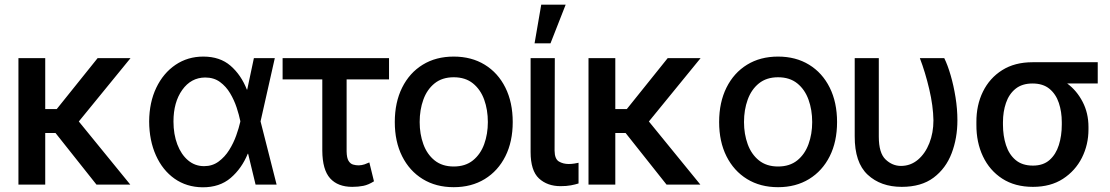

<svg xmlns="http://www.w3.org/2000/svg" viewBox="-20 -797 4791 829"><path d="M396.5 0 219.7 -222.7H175.3V0H59.6V-545.9H175.3V-326.2H225.1L401.4 -545.9H543.5L320.3 -272.5L542.5 0Z M854 11.7Q785.2 10.7 733.6 -25.6Q682.1 -62 653.3 -126Q624.5 -189.9 624 -272.5Q624.5 -355 654.8 -418.2Q685.1 -481.4 737.8 -517.1Q790.5 -552.7 857.9 -552.7Q929.7 -552.7 975.3 -513.2Q1021 -473.6 1045.9 -410.2H1047.4L1076.2 -545.9H1166.5L1105 -272.9L1174.3 0H1083.5L1051.3 -133.3H1049.8Q1023.9 -69.8 976.1 -28.8Q928.2 12.2 854 11.7ZM729 -272.5Q729 -217.3 745.6 -173.6Q762.2 -129.9 792 -104.7Q821.8 -79.6 861.3 -79.6Q897 -79.6 923.8 -99.4Q950.7 -119.1 969.5 -149.2Q988.3 -179.2 1000 -212.2Q1011.7 -245.1 1017.6 -271.5V-272.9V-274.4Q1012.2 -300.8 1001.7 -332.8Q991.2 -364.7 973.6 -394.3Q956.1 -423.8 929.7 -443.1Q903.3 -462.4 865.7 -462.4Q804.7 -461.9 766.8 -408.7Q729 -355.5 729 -272.5Z M1659.7 -545.9V-454.1H1476.6V-143.1Q1477.1 -115.2 1484.9 -102.5Q1492.7 -89.8 1504.6 -86.4Q1516.6 -83 1528.8 -83Q1542.5 -83.5 1554 -87.4Q1565.4 -91.3 1574.7 -95.7L1594.7 -14.2Q1570.8 1 1548.8 5.4Q1526.9 9.8 1501 9.8Q1438.5 9.8 1405.3 -27.1Q1372.1 -64 1371.6 -146.5V-454.1H1200.2V-545.9Z M1939 11.2Q1862.3 11.2 1805.2 -23.9Q1748 -59.1 1716.3 -122.3Q1684.6 -185.5 1684.6 -270Q1684.6 -355 1716.3 -418.7Q1748 -482.4 1805.2 -517.6Q1862.3 -552.7 1939 -552.7Q2015.6 -552.7 2073 -517.6Q2130.4 -482.4 2162.1 -418.7Q2193.8 -355 2193.8 -270Q2193.8 -185.5 2162.1 -122.3Q2130.4 -59.1 2073 -23.9Q2015.6 11.2 1939 11.2ZM1939 -78.1Q1989.3 -78.1 2022 -104.5Q2054.7 -130.9 2070.6 -174.6Q2086.4 -218.3 2086.4 -270Q2086.4 -322.8 2070.6 -366.7Q2054.7 -410.6 2022 -437Q1989.3 -463.4 1939 -463.4Q1889.2 -463.4 1856.4 -437Q1823.7 -410.6 1807.9 -366.7Q1792 -322.8 1792 -270Q1792 -218.3 1807.9 -174.6Q1823.7 -130.9 1856.4 -104.5Q1889.2 -78.1 1939 -78.1Z M2271 -545.9H2375.5L2374.5 -146.5Q2375 -110.4 2393.3 -99.6Q2411.6 -88.9 2435.5 -88.9Q2447.8 -88.9 2459.7 -90.8Q2471.7 -92.8 2478 -94.2V-4.9Q2464.4 -0.5 2445.1 3.2Q2425.8 6.8 2400.4 6.8Q2343.3 6.8 2307.1 -26.6Q2271 -60.1 2271 -140.6ZM2288.1 -609.9 2316.9 -776.9H2422.4L2356.9 -609.9Z M2857.9 0 2681.2 -222.7H2636.7V0H2521V-545.9H2636.7V-326.2H2686.5L2862.8 -545.9H3004.9L2781.7 -272.5L3003.9 0Z M3339.4 11.2Q3262.7 11.2 3205.6 -23.9Q3148.4 -59.1 3116.7 -122.3Q3085 -185.5 3085 -270Q3085 -355 3116.7 -418.7Q3148.4 -482.4 3205.6 -517.6Q3262.7 -552.7 3339.4 -552.7Q3416 -552.7 3473.4 -517.6Q3530.8 -482.4 3562.5 -418.7Q3594.2 -355 3594.2 -270Q3594.2 -185.5 3562.5 -122.3Q3530.8 -59.1 3473.4 -23.9Q3416 11.2 3339.4 11.2ZM3339.4 -78.1Q3389.6 -78.1 3422.4 -104.5Q3455.1 -130.9 3470.9 -174.6Q3486.8 -218.3 3486.8 -270Q3486.8 -322.8 3470.9 -366.7Q3455.1 -410.6 3422.4 -437Q3389.6 -463.4 3339.4 -463.4Q3289.6 -463.4 3256.8 -437Q3224.1 -410.6 3208.3 -366.7Q3192.4 -322.8 3192.4 -270Q3192.4 -218.3 3208.3 -174.6Q3224.1 -130.9 3256.8 -104.5Q3289.6 -78.1 3339.4 -78.1Z M3670.4 -545.9H3774.4V-207Q3774.4 -136.2 3803.7 -108.4Q3833 -80.6 3870.1 -80.6Q3911.6 -80.6 3943.4 -107.4Q3975.1 -134.3 3992.7 -179Q4010.3 -223.6 4010.3 -277.3Q4009.3 -339.4 3992.2 -412.1Q3975.1 -484.9 3951.7 -545.9H4057.1Q4071.8 -516.1 4084.7 -471.7Q4097.7 -427.2 4105.7 -376.7Q4113.8 -326.2 4113.8 -277.3Q4113.8 -200.7 4088.9 -135.3Q4064 -69.8 4011 -30Q3958 9.8 3873.5 9.8Q3782.7 9.8 3726.3 -42.7Q3669.9 -95.2 3670.4 -209Z M4195.8 -258.8V-269.5Q4195.3 -342.8 4224.1 -401.4Q4252.9 -460 4307.1 -494.1Q4361.3 -528.3 4438 -528.3H4719.7V-436.5H4587.9Q4629.4 -405.8 4654.5 -357.2Q4679.7 -308.6 4679.7 -249V-238.3Q4679.7 -172.4 4651.4 -116Q4623 -59.6 4569.6 -24.9Q4516.1 9.8 4439.9 9.8Q4362.3 9.8 4307.6 -25.6Q4252.9 -61 4224.1 -121.8Q4195.3 -182.6 4195.8 -258.8ZM4310.5 -269.5V-258.8Q4310.5 -210.9 4323.5 -170.7Q4336.4 -130.4 4365 -106.2Q4393.6 -82 4439.9 -82Q4484.4 -82 4511.7 -106.2Q4539.1 -130.4 4551.8 -170.7Q4564.5 -210.9 4564.5 -258.8V-269.5Q4564.5 -314.5 4551.8 -352.5Q4539.1 -390.6 4511.2 -413.6Q4483.4 -436.5 4438 -436.5Q4393.1 -436.5 4364.7 -413.6Q4336.4 -390.6 4323.5 -352.5Q4310.5 -314.5 4310.5 -269.5Z"/></svg>

Font: Inter Tight Medium
Style: Regular
Weight: 500
Designer: Rasmus Andersson
Foundry: rsms
Version: Version 3.004; ttfautohint (v1.8.4.7-5d5b)